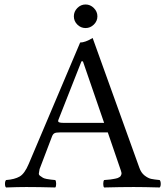

<svg xmlns="http://www.w3.org/2000/svg" viewBox="-20 -826 735 848"><path d="M321.5 -717.5Q306.2 -732.9 306.2 -753.9Q306.2 -774.9 321.5 -790.5Q336.9 -806.2 357.9 -806.2Q378.9 -806.2 394.5 -790.5Q410.2 -774.9 410.2 -753.9Q410.2 -732.9 394.5 -717.5Q378.9 -702.1 357.9 -702.1Q336.9 -702.1 321.5 -717.5ZM263.2 -283.2H439.9L346.2 -555.2H339.8L237.8 -296.4Q234.9 -288.6 240.7 -285.9Q246.6 -283.2 263.2 -283.2ZM154.8 -79.1Q153.8 -69.3 151.9 -61.8Q149.9 -54.2 157.5 -49.1Q165 -43.9 169.4 -41Q173.8 -38.1 186 -35.6Q198.2 -33.2 205.1 -32.7Q211.9 -32.2 224.1 -30.8Q228 -25.9 228 -13.9Q228 -2 224.1 2Q149.9 0 96.2 0Q59.1 0 6.8 2Q2 -2 2 -13.9Q2 -25.9 6.8 -30.8Q44.9 -33.7 66.9 -46.4Q88.9 -59.1 106.9 -102.1L334 -638.2Q356 -638.2 389.2 -658.2L595.2 -85.9Q603 -63 618.4 -51Q633.8 -39.1 647 -36.1Q660.2 -33.2 685.1 -30.8Q689.9 -25.9 689.9 -13.9Q689.9 -2 685.1 2Q615.2 0 570.8 0Q513.7 0 439.9 2Q436 -2 436 -13.9Q436 -25.9 439.9 -30.8Q448.7 -31.7 453.9 -32Q459 -32.2 467 -33.2Q475.1 -34.2 479.5 -35.2Q483.9 -36.1 490 -37.1Q496.1 -38.1 499.5 -39.6Q502.9 -41 507.1 -43.5Q511.2 -45.9 512.7 -48.3Q514.2 -50.8 515.6 -54.4Q517.1 -58.1 516.6 -62.5Q516.1 -66.9 514.2 -71.8L456.1 -241.2H245.1Q227.1 -241.2 220.5 -237.5Q213.9 -233.9 210 -224.1Z"/></svg>

Font: Linux Libertine
Style: Regular
Weight: 400
Designer: Philipp H. Poll
Foundry: Philipp H. Poll
Version: Version 5.3.0 ; ttfautohint (v0.9)